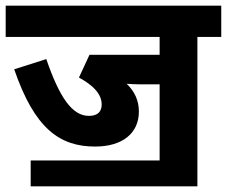

<svg xmlns="http://www.w3.org/2000/svg" viewBox="-32 -642 799 676"><path d="M76 -77V14H663V-512H747V-622H-12V-512H530V-449H283L246 -369C295 -342 326 -312 326 -274C326 -249 312 -234 281 -234C223 -234 178 -297 131 -434L18 -398C90 -188 179 -126 303 -126C399 -126 457 -173 457 -249C457 -288 442 -320 414 -347C429 -346 446 -345 463 -345H530V-77Z"/></svg>

Font: Noto Sans Devanagari SemiCondensed
Style: Bold
Weight: 700
Width: 4
Designer: Jelle Bosma - Monotype Design Team
Foundry: Monotype Imaging Inc.
Version: Version 2.004